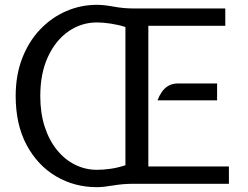

<svg xmlns="http://www.w3.org/2000/svg" viewBox="-20 -762 1028 796"><path d="M382 14Q288.5 14 212 -31.2Q135.5 -76.5 90.2 -161.2Q45 -246 45 -364Q45 -450.5 72 -520.2Q99 -590 146 -639.5Q193 -689 253.8 -715.5Q314.5 -742 382 -742Q410.5 -742 451.5 -734.5Q492.5 -727 530 -727H914V-655H595V-72H929V0H530Q489.5 0 448.2 7Q407 14 382 14ZM382 -58Q407.5 -58 438 -62.2Q468.5 -66.5 500 -77V-650Q472.5 -659 440 -664Q407.5 -669 382 -669Q317.5 -669 264 -632Q210.5 -595 178.8 -526.5Q147 -458 147 -364Q147 -293 165.5 -236.2Q184 -179.5 216.5 -139.8Q249 -100 291.5 -79Q334 -58 382 -58ZM633 -346Q640 -365 651 -381Q662 -397 678.5 -406.5Q695 -416 719 -416H880V-346Z"/></svg>

Font: Expletus Sans
Style: Regular
Weight: 400
Designer: Jasper de Waard
Foundry: Designtown
Version: Version 7.500